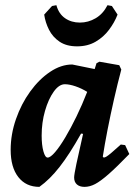

<svg xmlns="http://www.w3.org/2000/svg" viewBox="-20 -717 531 749"><path d="M384.4 -102.3Q389 -102.3 395.5 -106.3Q402 -110.2 415.2 -121.4Q428.5 -132.6 451.3 -153.2L468.2 -150.9L484.4 -116.1Q435.4 -65.5 403.9 -37.8Q372.3 -10.1 351.1 1Q330 12 309.8 12Q290.8 12 280 2.5Q269.2 -7.1 269.2 -24.5Q269.2 -35.5 278.2 -78.3Q287.3 -121.2 304.1 -194.8L296.3 -195.9Q250.9 -114.9 212.4 -65.8Q174 -16.6 133.6 12Q81.3 12 51.5 -26.2Q21.6 -64.4 21.6 -132.4Q21.6 -193 42.3 -252.4Q62.9 -311.8 97.7 -359.8Q132.5 -407.9 175.3 -436.6Q218.1 -465.4 261.9 -465.4L349.3 -447.6L356.5 -470.4L367.8 -476.3L445.2 -462.7L453.2 -445.7Q438.5 -390.5 424.5 -328.8Q410.6 -267.2 399.3 -209.6Q388.1 -152 381 -105.9ZM165.9 -102.3Q176.6 -102.3 194.8 -123.4Q213.1 -144.6 234.7 -181Q256.4 -217.4 278.6 -263.1Q300.8 -308.8 320.2 -358.6Q298.5 -372.1 274.6 -380.3Q250.6 -388.4 233 -388.4Q210.3 -388.4 189.5 -359.3Q168.7 -330.1 155.6 -284.5Q142.5 -238.9 142.5 -188.1Q142.5 -151.3 149.3 -126.8Q156 -102.3 165.9 -102.3ZM291.7 -628.9Q324.4 -628.9 353.2 -645.9Q382 -662.8 399.4 -696.7L416.5 -693.6L438.6 -660.1Q426.8 -629.4 405.4 -600.9Q384.1 -572.4 353 -554.3Q321.9 -536.2 280.7 -536.2Q239.5 -536.2 212.5 -554.3Q185.6 -572.4 171.2 -600.9Q156.8 -629.4 152.4 -660.1L182.9 -693.6L200 -696.7Q209.3 -662.8 233.9 -645.9Q258.5 -628.9 291.7 -628.9Z"/></svg>

Font: Alegreya
Style: Italic
Weight: 400
Italic angle: -7°
Designer: Juan Pablo del Peral
Foundry: Huerta Tipografica
Version: Version 2.009